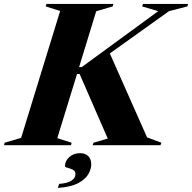

<svg xmlns="http://www.w3.org/2000/svg" viewBox="-70 -735 972 972"><path d="M674.5 -39.5 747 -12.5 742.5 0H399L403.5 -12.5L475.5 -33.5L333 -360.5H320L220 -35.5L292.5 -12.5L289.5 0H-49.5L-46.5 -12.5L37 -37L234.5 -679.5L161.5 -702.5L165 -715H504L500.5 -702.5L417 -678L330.5 -395.5H344L731 -678.5L649.5 -702.5L654 -715H882L878.5 -702.5L785.5 -678.5L486 -464.5ZM259 106Q259 80 280.8 60.2Q302.5 40.5 335.5 40.5Q362 40.5 377 55.5Q392 70.5 392 98Q392 119.5 378 145.2Q364 171 327.5 191.2Q291 211.5 223 216.5L229.5 196Q273.5 192.5 292.8 179Q312 165.5 312 147Q312 131 298.8 124.2Q285.5 117.5 272.2 114.5Q259 111.5 259 106Z"/></svg>

Font: Newsreader 72pt
Style: Bold Italic
Weight: 700
Italic angle: -17°
Designer: Hugues Gentile
Foundry: Production Type
Version: Version 1.003; ttfautohint (v1.8.3)